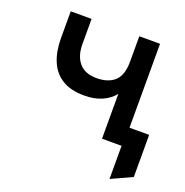

<svg xmlns="http://www.w3.org/2000/svg" viewBox="-122 -623 869 900"><g transform="rotate(20 312.0 -173.0)"><path d="M519.5 165.5V0H461.5V-92.5H623.5V117.5ZM422 0V-223.5Q399 -194.5 361.5 -178Q324 -161.5 274 -161.5Q206.5 -161.5 163.8 -187.8Q121 -214 100.5 -262.8Q80 -311.5 80 -378V-511H184V-386.5Q184 -326 213.2 -292Q242.5 -258 300 -258Q358 -258 390 -287.2Q422 -316.5 422 -384.5V-511H525.5V0Z"/></g></svg>

Font: Overpass Mono SemiBold
Style: Regular
Weight: 600
Monospace: yes
Designer: Delve Withrington, Dave Bailey
Foundry: Delve Fonts LLC
Version: Version 4.000